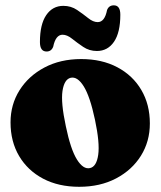

<svg xmlns="http://www.w3.org/2000/svg" viewBox="-20 -706 617 738"><path d="M292 -479Q371.5 -479 431 -447.5Q490.5 -416 523.2 -360.2Q556 -304.5 556 -231.5Q556 -162.5 521.8 -107.5Q487.5 -52.5 426.2 -20.2Q365 12 284.5 12Q205 12 145.8 -19.2Q86.5 -50.5 53.5 -106.2Q20.5 -162 20.5 -235.5Q20.5 -304 55 -359Q89.5 -414 150.8 -446.5Q212 -479 292 -479ZM326 -60Q351 -65.5 357.5 -111Q364 -156.5 345 -246Q326 -335.5 301.8 -374.2Q277.5 -413 251.5 -407Q227 -401 220.2 -356.5Q213.5 -312 233 -221Q251.5 -131.5 275.8 -92.8Q300 -54 326 -60ZM352.5 -510Q323 -510 299.8 -525.8Q276.5 -541.5 257.2 -557Q238 -572.5 220.5 -572.5Q194 -572.5 184.5 -526.5Q177.5 -508 159 -508Q133.5 -508 133.5 -544.5Q133.5 -612.5 157.8 -648Q182 -683.5 223.5 -683.5Q253 -683.5 276.2 -667.8Q299.5 -652 318.8 -636.5Q338 -621 355.5 -621Q382.5 -621 391.5 -667.5Q398.5 -685.5 417.5 -685.5Q442.5 -685.5 442.5 -649.5Q442.5 -581 418.2 -545.5Q394 -510 352.5 -510Z"/></svg>

Font: Fraunces 72pt Soft Black
Style: Regular
Weight: 900
Version: Version 1.000;[b76b70a41]